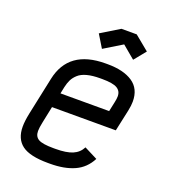

<svg xmlns="http://www.w3.org/2000/svg" viewBox="-130 -782 784 889"><g transform="rotate(20 262.5 -338.0)"><path d="M391.1 -688 462.4 -629.4 415.5 -571.8 352.5 -624.5 262.7 -569.8 224.6 -632.3 315.9 -688ZM312 -439H301.8Q264.2 -439 237.5 -431.9Q210.9 -424.8 195.6 -410.9Q180.2 -397 172.4 -381.3Q164.6 -365.7 159.7 -343.8L152.8 -310.5H392.6L402.8 -358.4Q406.7 -375.5 406.7 -388.2Q406.7 -414.1 385.7 -426.5Q364.7 -439 312 -439ZM208.5 12.2Q119.1 12.2 80.1 -16.8Q41 -45.9 41 -106.4Q41 -133.3 48.8 -171.4L88.4 -358.4Q120.6 -512.2 301.8 -512.2H312Q390.6 -512.2 435.5 -482.2Q480.5 -452.1 480.5 -389.2Q480.5 -369.6 475.1 -343.8L452.1 -237.3H137.7L121.1 -157.7Q114.7 -127.4 114.7 -111.3Q114.7 -84 134.8 -72.5Q154.8 -61 208.5 -61H218.8Q272.5 -61 302.5 -73.7Q332.5 -86.4 347.2 -115.2L412.6 -82Q386.7 -31.7 338.1 -9.8Q289.6 12.2 218.8 12.2Z"/></g></svg>

Font: Anka/Coder Condensed
Style: Italic
Weight: 400
Width: 4
Italic angle: -12°
Monospace: yes
Version: Version 001.100